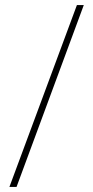

<svg xmlns="http://www.w3.org/2000/svg" viewBox="-20 -734 364 754"><path d="M309 -714H282L17 0H45Z"/></svg>

Font: Noto Sans Gujarati UI SemiCondensed Thin
Style: Regular
Weight: 100
Width: 4
Designer: Jelle Bosma - Monotype Design Team, Universal Thirst
Foundry: Monotype Imaging Inc.
Version: Version 2.106